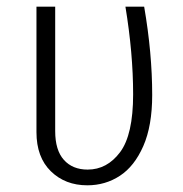

<svg xmlns="http://www.w3.org/2000/svg" viewBox="-20 -543 548 574"><path d="M435 -259Q435 -167 408.5 -106.5Q382 -46 338.5 -17.5Q295 11 241 11Q175 11 132 -31Q89 -73 89 -148V-523H145V-151Q145 -94 171 -65Q197 -36 242 -36Q300 -36 339 -88Q378 -140 378 -261Q378 -383 355 -523H411Q435 -384 435 -259Z"/></svg>

Font: Fira Sans Condensed Light
Style: Regular
Weight: 300
Width: 3
Designer: bBox Type GmbH & Carrois Corporate GbR & Edenspiekermann AG
Foundry: bBox Type GmbH & Carrois Corporate GbR & Edenspiekermann AG
Version: Version 4.301